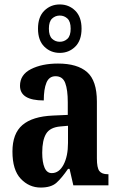

<svg xmlns="http://www.w3.org/2000/svg" viewBox="-20 -834 534 864"><path d="M163 10Q111 10 73.5 -29.5Q36 -69 36 -152Q36 -233 81 -271.5Q126 -310 218 -314L285 -317V-374Q285 -430 273.5 -460.5Q262 -491 230 -491Q201 -491 189 -462Q177 -433 177 -382Q70 -382 70 -448Q70 -498 119.5 -523Q169 -548 241 -548Q328 -548 372 -509.5Q416 -471 416 -377V-121Q416 -79 427 -64.5Q438 -50 465 -50H468V0H310L293 -74H286Q258 -33 234 -11.5Q210 10 163 10ZM213 -55Q246 -55 266 -93Q286 -131 286 -191V-268L252 -265Q205 -261 187.5 -232Q170 -203 170 -147Q170 -104 180.5 -79.5Q191 -55 213 -55ZM249 -596Q208 -596 179.5 -624Q151 -652 151 -705Q151 -758 179.5 -786Q208 -814 249 -814Q290 -814 318.5 -786Q347 -758 347 -705Q347 -652 318.5 -624Q290 -596 249 -596ZM249 -646Q269 -646 283.5 -659.5Q298 -673 298 -705Q298 -737 283.5 -750.5Q269 -764 249 -764Q229 -764 214.5 -750.5Q200 -737 200 -705Q200 -673 214.5 -659.5Q229 -646 249 -646Z"/></svg>

Font: Noto Serif ExtraCondensed
Style: Bold
Weight: 700
Width: 2
Designer: Monotype Design Team
Foundry: Monotype Imaging Inc.
Version: Version 2.014; ttfautohint (v1.8.4.7-5d5b)